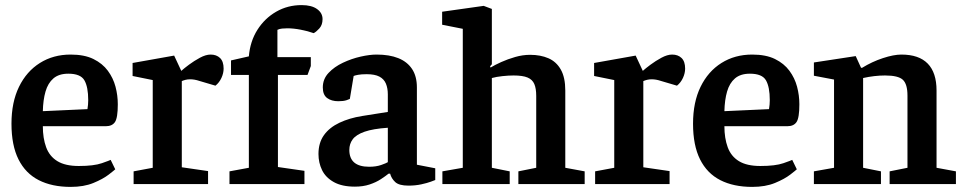

<svg xmlns="http://www.w3.org/2000/svg" viewBox="-20 -722 3782 753"><path d="M257 11Q184 11 132 -15.5Q80 -42 52.5 -97Q25 -152 25 -237Q25 -321 54.5 -381.5Q84 -442 136.5 -475Q189 -508 257 -508Q311 -508 346.5 -490.5Q382 -473 403 -444.5Q424 -416 433 -382Q442 -348 442 -313Q442 -260 431 -243.5Q420 -227 395 -227H148Q148 -180 161 -144.5Q174 -109 205 -90Q236 -71 289 -71Q348 -71 379.5 -82Q411 -93 414 -95L432 -58Q428 -54 406 -37Q384 -20 346.5 -4.5Q309 11 257 11ZM148 -286 323 -294Q326 -312 326 -329Q326 -381 311 -407Q296 -433 248 -433Q211 -433 189.5 -414.5Q168 -396 158.5 -363Q149 -330 148 -286Z M504 0V-50L579 -64V-408L500 -424V-475L663 -504L691 -444Q702 -454 721.5 -468.5Q741 -483 764 -495.5Q787 -508 806 -508Q829 -508 843 -494.5Q857 -481 857 -453Q857 -435 848.5 -416.5Q840 -398 825 -386L764 -404Q752 -408 743 -409.5Q734 -411 726 -411Q716 -411 708 -409Q700 -407 693 -404V-66L796 -51V0Z M880 0V-50L956 -64V-428H886V-485L956 -501Q961 -560 989.5 -605Q1018 -650 1063 -676Q1108 -702 1163 -702Q1202 -702 1223.5 -686.5Q1245 -671 1245 -647Q1245 -624 1232 -610Q1219 -596 1210 -592Q1188 -600 1159.5 -605.5Q1131 -611 1107 -611Q1097 -611 1086.5 -610Q1076 -609 1068 -605V-498H1199V-463L1186 -428H1070V-67L1174 -52V0Z M1372 10Q1321 10 1289 -8Q1257 -26 1243 -55Q1229 -84 1229 -118Q1229 -162 1250.5 -192Q1272 -222 1311 -240.5Q1350 -259 1400 -267L1501 -283V-352Q1501 -376 1493.5 -394Q1486 -412 1468 -421.5Q1450 -431 1418 -431Q1397 -431 1384 -428.5Q1371 -426 1367 -424L1352 -334Q1351 -333 1339 -329Q1327 -325 1307 -325Q1280 -325 1263 -337.5Q1246 -350 1246 -379Q1246 -412 1268.5 -436Q1291 -460 1325 -476Q1359 -492 1394.5 -500Q1430 -508 1457 -508Q1507 -508 1542 -494Q1577 -480 1596 -451.5Q1615 -423 1615 -379V-76L1687 -62V-16Q1685 -15 1670 -9.5Q1655 -4 1632 1Q1609 6 1582 6Q1545 6 1530 -8Q1515 -22 1510 -41H1504Q1493 -32 1474 -19.5Q1455 -7 1429.5 1.5Q1404 10 1372 10ZM1428 -68Q1455 -68 1475 -75Q1495 -82 1501 -86V-221Q1443 -217 1410 -205.5Q1377 -194 1363.5 -176Q1350 -158 1350 -134Q1350 -68 1428 -68Z M1715 0V-50L1795 -64V-609L1714 -625V-676L1877 -699L1909 -687V-470L1902 -462L1904 -457Q1920 -467 1945.5 -478.5Q1971 -490 2000.5 -498.5Q2030 -507 2059 -507Q2100 -507 2131 -493.5Q2162 -480 2179.5 -449Q2197 -418 2197 -367V-64L2273 -50V0H2013V-50L2083 -64V-346Q2083 -375 2075.5 -392.5Q2068 -410 2049 -418Q2030 -426 1994 -426Q1975 -426 1951 -423.5Q1927 -421 1909 -416V-64L1979 -50V0Z M2314 0V-50L2389 -64V-408L2310 -424V-475L2473 -504L2501 -444Q2512 -454 2531.5 -468.5Q2551 -483 2574 -495.5Q2597 -508 2616 -508Q2639 -508 2653 -494.5Q2667 -481 2667 -453Q2667 -435 2658.5 -416.5Q2650 -398 2635 -386L2574 -404Q2562 -408 2553 -409.5Q2544 -411 2536 -411Q2526 -411 2518 -409Q2510 -407 2503 -404V-66L2606 -51V0Z M2930 11Q2857 11 2805 -15.5Q2753 -42 2725.5 -97Q2698 -152 2698 -237Q2698 -321 2727.5 -381.5Q2757 -442 2809.5 -475Q2862 -508 2930 -508Q2984 -508 3019.5 -490.5Q3055 -473 3076 -444.5Q3097 -416 3106 -382Q3115 -348 3115 -313Q3115 -260 3104 -243.5Q3093 -227 3068 -227H2821Q2821 -180 2834 -144.5Q2847 -109 2878 -90Q2909 -71 2962 -71Q3021 -71 3052.5 -82Q3084 -93 3087 -95L3105 -58Q3101 -54 3079 -37Q3057 -20 3019.5 -4.5Q2982 11 2930 11ZM2821 -286 2996 -294Q2999 -312 2999 -329Q2999 -381 2984 -407Q2969 -433 2921 -433Q2884 -433 2862.5 -414.5Q2841 -396 2831.5 -363Q2822 -330 2821 -286Z M3172 0V-50L3251 -64V-410L3172 -425V-477L3336 -502L3357 -456H3361Q3400 -480 3442.5 -494Q3485 -508 3515 -508Q3584 -508 3618.5 -472.5Q3653 -437 3653 -367V-64L3729 -50V0H3469V-50L3539 -64V-347Q3539 -392 3521 -409Q3503 -426 3451 -426Q3431 -426 3409 -423.5Q3387 -421 3365 -416V-64L3435 -50V0Z"/></svg>

Font: Faustina Light SemiBold
Style: Regular
Weight: 600
Version: Version 1.200